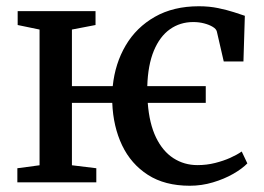

<svg xmlns="http://www.w3.org/2000/svg" viewBox="-20 -583 843 614"><path d="M587 11Q507 11 453 -23.8Q399 -58.5 370.5 -118.2Q342 -178 339 -254H210V-54.5L288 -45V0H35.5V-45L106.5 -54.5V-488.5L36.5 -503V-547.5H285.5V-503L210 -488.5V-307.5H340.5Q348 -380 382 -437.8Q416 -495.5 475.2 -529.2Q534.5 -563 616 -563Q649.5 -563 678 -557Q706.5 -551 728.2 -544Q750 -537 763 -532.5L758.5 -386.5H695.5L673.5 -482Q671.5 -490.5 660.2 -497.2Q649 -504 632.8 -508.2Q616.5 -512.5 598 -512.5Q556 -512.5 523.5 -489.5Q491 -466.5 472 -420.8Q453 -375 451 -307.5H638V-254H452.5Q457.5 -187.5 479 -143.2Q500.5 -99 534.8 -77Q569 -55 611.5 -55Q641 -55 667.8 -61.8Q694.5 -68.5 716.2 -78.2Q738 -88 753 -98.5L771 -60.5Q754.5 -43.5 725.8 -27Q697 -10.5 661 0.2Q625 11 587 11Z"/></svg>

Font: Merriweather 36pt
Style: Regular
Weight: 400
Designer: Eben Sorkin
Foundry: Eben Sorkin
Version: Version 2.100